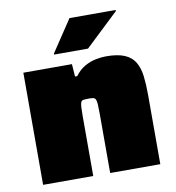

<svg xmlns="http://www.w3.org/2000/svg" viewBox="-80 -787 789 860"><g transform="rotate(-10 314.0 -357.5)"><path d="M47 0V-510H268L272 -453H282Q302 -480 327 -494Q352 -508 377.5 -513Q403 -518 424 -518Q477 -518 508.5 -504.5Q540 -491 555.5 -464.5Q571 -438 575.5 -400Q580 -362 580 -314V0H352V-268Q352 -297 351 -312.5Q350 -328 346.5 -335Q343 -342 335.5 -343.5Q328 -345 315 -345Q301 -345 292.5 -344Q284 -343 280.5 -336.5Q277 -330 276 -315Q275 -300 275 -273V0ZM197 -566V-571L293 -715H503V-710L351 -566Z"/></g></svg>

Font: Saira SemiExpanded Black
Style: Regular
Weight: 900
Width: 6
Designer: Hector Gatti with collaboration of the Omnibus-Type team
Foundry: Omnibus-Type
Version: Version 1.101